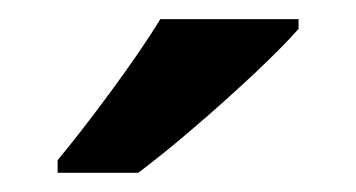

<svg xmlns="http://www.w3.org/2000/svg" viewBox="-20 -786 371 200"><path d="M291 -766.1H147C121.1 -723.1 69.3 -654.3 40 -619.1V-606H124C140.1 -618.2 159.2 -633.3 181.2 -652.3C203.1 -670.9 224.1 -689.9 244.6 -709C264.6 -728 280.3 -743.7 291 -755.9Z"/></svg>

Font: Noto Reveo Sans
Style: Regular
Weight: 600
Designer: Monotype Design Team
Foundry: Monotype Imaging Inc.
Version: Version 2.007